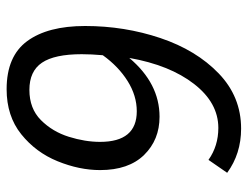

<svg xmlns="http://www.w3.org/2000/svg" viewBox="-102 -616 730 565"><g transform="rotate(90 262.5 -333.0)"><path d="M480 -263Q480 -202 454 -138Q428 -74 374.5 -31Q321 12 242 12Q145 12 100.5 -48.5Q56 -109 56 -219Q56 -335 91.5 -440.5Q127 -546 195.5 -612Q264 -678 358 -678Q432 -678 488 -637L450 -582Q409 -611 356 -611Q282 -611 226.5 -539.5Q171 -468 150 -349Q225 -438 323 -438Q391 -438 435.5 -392.5Q480 -347 480 -263ZM397 -263Q397 -371 307 -371Q261 -371 218 -344Q175 -317 142 -271Q139 -237 139 -209Q139 -129 164 -92Q189 -55 244 -55Q299 -55 333 -89Q367 -123 382 -171Q397 -219 397 -263Z"/></g></svg>

Font: Fira Sans TEST Book
Style: Italic
Weight: 350
Italic angle: -8°
Designer: Carrois Corporate & Edenspiekermann AG
Foundry: Carrois Corporate GbR & Edenspiekermann AG
Version: Version 4.201